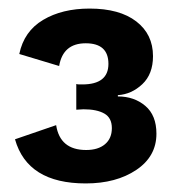

<svg xmlns="http://www.w3.org/2000/svg" viewBox="-20 -755 413 448"><path d="M189 -735Q259 -735 298 -705Q337 -675 337 -624Q337 -582 312 -558.5Q287 -535 255 -533V-530Q293 -530 319 -508Q345 -486 345 -443Q345 -390 298 -358.5Q251 -327 180 -327Q44 -327 15 -430L111 -463Q120 -405 181 -405Q209 -405 225 -418.5Q241 -432 241 -456Q241 -480 223.5 -490Q206 -500 175 -500Q170 -500 166 -499.5Q162 -499 158 -499V-559Q161 -558 165 -558Q169 -558 172 -558Q233 -558 233 -606Q233 -654 180 -654Q127 -654 118 -601L25 -629Q36 -682 80.5 -708.5Q125 -735 189 -735Z"/></svg>

Font: Work Sans SemiBold
Style: Regular
Weight: 600
Designer: Wei Huang
Foundry: Wei Huang
Version: Version 2.010; ttfautohint (v1.8.3)